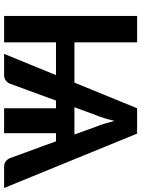

<svg xmlns="http://www.w3.org/2000/svg" viewBox="104 -792 688 936"><g transform="rotate(90 448.0 -324.0)"><path d="M346.2 -252.9H186.5V0H57.6V-648.4H186.5V-342.8H382.8L507.8 -648.4H631.3L896.5 0H793.5Q776.9 0 766.4 -8.3Q755.9 -16.6 751 -28.3L668.9 -252.9H629.4V0H507.8V-252.9H470.2L388.2 -28.8Q384.3 -18.1 373.3 -9Q362.3 0 346.7 0H242.7ZM502.9 -342.8H635.7L596.7 -450.7Q589.8 -466.8 583 -489.3Q576.2 -511.7 569.3 -538.1Q563 -511.7 556.2 -489.3Q549.3 -466.8 542.5 -450.7Z"/></g></svg>

Font: Carlito
Style: Bold
Weight: 700
Designer: Lukasz Dziedzic
Foundry: tyPoland Lukasz Dziedzic
Version: Version 1.104